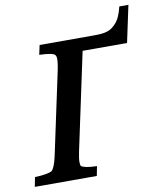

<svg xmlns="http://www.w3.org/2000/svg" viewBox="-86 -846 770 915"><g transform="rotate(-10 299.0 -388.5)"><path d="M560 -599H345L245 -130Q238 -97 238 -79Q238 -65 242 -59V-60Q247 -55 265 -51Q283 -47 317 -46L308 0H8L17 -46Q50 -47 71 -51Q92 -55 99 -60V-59Q115 -74 127 -130L213 -533Q218 -560 218.5 -569.5Q219 -579 219 -581Q219 -596 214 -601Q205 -614 138 -616L148 -662H412Q432 -662 447.5 -663.5Q463 -665 475.5 -669Q488 -673 498 -680Q508 -687 518 -698Q541 -722 554 -777H598Z"/></g></svg>

Font: New Athena Unicode
Style: Bold Italic
Weight: 700
Designer: J. Rusten 1997; rev. by R. Hancock 2001, 2002, rev. by D. Mastronarde 2002-2021
Foundry: Society for Classical Studies (formerly American Philological Association)
Version: Version 5.008